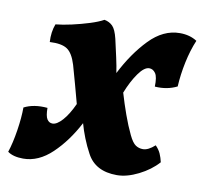

<svg xmlns="http://www.w3.org/2000/svg" viewBox="-85 -532 645 606"><g transform="rotate(10 238.0 -229.0)"><path d="M-1 -150Q30 -166 74 -162Q74 -136 80.5 -126Q87 -116 98 -116Q112 -116 129.5 -135.5Q147 -155 163 -190Q155 -220 146.5 -251Q138 -282 130 -310Q119 -346 101 -358Q83 -370 45 -368Q44 -384 46 -398.5Q48 -413 53 -426Q75 -428 104 -434.5Q133 -441 160 -449.5Q187 -458 203 -467Q219 -464 229.5 -453.5Q240 -443 247 -414Q254 -383 260 -356Q266 -329 269 -308Q303 -375 347.5 -421Q392 -467 445 -467Q477 -467 500 -452Q486 -419 477.5 -378.5Q469 -338 467 -300Q435 -284 396 -287Q397 -318 389 -329.5Q381 -341 369 -341Q353 -341 334.5 -315Q316 -289 301 -251Q311 -217 323 -183.5Q335 -150 348 -123Q359 -100 369.5 -93Q380 -86 393 -86Q410 -86 431 -105Q442 -94 447.5 -81.5Q453 -69 456 -55Q432 -28 395 -9.5Q358 9 326 9Q257 9 230 -42Q218 -64 208.5 -88Q199 -112 193 -134Q161 -73 118 -32Q75 9 26 9Q-6 9 -24 -4Q-14 -34 -7.5 -76Q-1 -118 -1 -150Z"/></g></svg>

Font: Vollkorn
Style: Bold Italic
Weight: 700
Italic angle: -11°
Designer: Friedrich Althausen
Foundry: Friedrich Althausen
Version: Version 5.000; ttfautohint (v1.8.3)